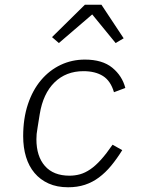

<svg xmlns="http://www.w3.org/2000/svg" viewBox="-20 -780 640 812"><path d="M268 12Q221 12 185.5 -4Q150 -20 126 -48.5Q102 -77 90 -116.5Q78 -156 78 -204Q78 -279 98 -339Q118 -399 153.5 -441Q189 -483 236.5 -505.5Q284 -528 339 -528Q413 -528 455 -493.5Q497 -459 510 -408L462 -390Q448 -438 415.5 -458.5Q383 -479 333 -479Q259 -479 210.5 -431.5Q162 -384 148 -297L139 -241Q136 -224 135 -213.5Q134 -203 134 -191Q134 -119 170 -78Q206 -37 274 -37Q297 -37 318.5 -43Q340 -49 362 -64Q384 -79 407 -104.5Q430 -130 456 -168L497 -145Q474 -108 450 -79Q426 -50 398.5 -29.5Q371 -9 339 1.5Q307 12 268 12ZM409 -760 503 -618 469 -598 370 -719 229 -598 200 -623 339 -760Z"/></svg>

Font: IBM Plex Mono Light
Style: Italic
Weight: 300
Italic angle: -9°
Monospace: yes
Designer: Mike Abbink, Paul van der Laan, Pieter van Rosmalen
Foundry: Bold Monday
Version: Version 2.3